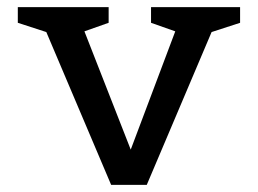

<svg xmlns="http://www.w3.org/2000/svg" viewBox="-20 -519 724 539"><path d="M30 -499H285V-455L217 -431L347 -99L472 -431L404 -455V-499H654V-455L574 -429L392 0H292L110 -429L30 -455Z"/></svg>

Font: Belgrano
Style: Regular
Weight: 400
Version: Version 1.002